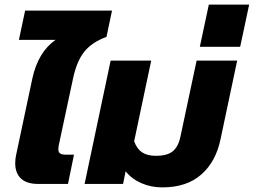

<svg xmlns="http://www.w3.org/2000/svg" viewBox="-20 -798 1101 833"><path d="M46 -90Q46 -109 50 -126L120 -456Q145 -572 221 -625H62L89 -752H466L442 -638Q379 -615 346 -574Q313 -533 297 -458L235 -168L233 -152Q233 -138 240.5 -132.5Q248 -127 266 -127H301L275 0H145Q96 0 71 -23.5Q46 -47 46 -90Z M525 -55 514 0H347L460 -535H636L562 -185Q574 -152 596.5 -137Q619 -122 656 -122Q706 -122 730 -142Q754 -162 763 -206L833 -535H1009L937 -195Q917 -97 853.5 -41Q790 15 684 15Q635 15 593 -3.5Q551 -22 525 -55Z M886 -778H1061L1022 -595H847Z"/></svg>

Font: Prompt
Style: Bold Italic
Weight: 700
Italic angle: -12°
Designer: Katatrad Team
Foundry: CadsonDemak
Version: Version 1.001